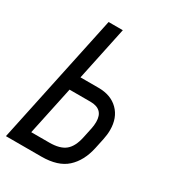

<svg xmlns="http://www.w3.org/2000/svg" viewBox="-170 -779 789 874"><g transform="rotate(30 224.5 -342.0)"><path d="M142.6 -328.1 88.4 -73.2H183.6Q238.8 -73.2 266.8 -95.9Q294.9 -118.7 306.2 -172.4L317.4 -225.1Q321.3 -243.2 321.3 -261.2Q321.3 -328.1 252.4 -328.1ZM252.4 -401.4Q317.9 -401.4 356.2 -363.3Q394.5 -325.2 394.5 -261.2Q394.5 -236.3 388.7 -209.5L377.4 -156.7Q361.3 -82.5 315.9 -41.3Q270.5 0 183.6 0H-2.4L142.6 -683.6H217.3L157.7 -401.4Z"/></g></svg>

Font: Anka/Coder Narrow
Style: Italic
Weight: 400
Width: 3
Italic angle: -12°
Monospace: yes
Version: Version 001.100